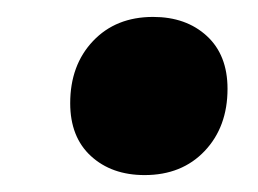

<svg xmlns="http://www.w3.org/2000/svg" viewBox="-20 -466 305 227"><path d="M151 -259Q112 -259 87.5 -281.5Q63 -304 63 -344Q63 -389 90 -417.5Q117 -446 161 -446Q200 -446 224.5 -423.5Q249 -401 249 -361Q249 -316 222 -287.5Q195 -259 151 -259Z"/></svg>

Font: Prodigy Sans
Style: Bold Italic
Weight: 700
Italic angle: -13°
Designer: Wei Huang
Foundry: Wei Huang
Version: Version 1.003; ttfautohint (v1.8.3)